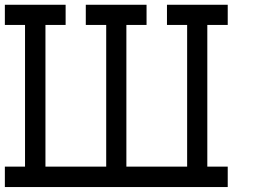

<svg xmlns="http://www.w3.org/2000/svg" viewBox="-20 -712 1040 790"><path d="M0 -26.4H83V-609.4H0V-692.4H250V-609.4H167V-26.4H417V-609.4H333V-692.4H583V-609.4H500V-26.4H750V-609.4H667V-692.4H917V-609.4H833V-26.4H917V57.6H0Z"/></svg>

Font: KH Dot kagurazaka 12
Style: Regular
Weight: 400
Designer: Original version for X68000 by Keitarou Hiraki (http://hp.vector.co.jp/authors/VA000874/) / TrueType conversion by Homem
Version: Version 1.00.20150527